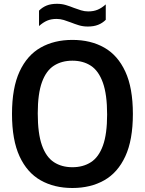

<svg xmlns="http://www.w3.org/2000/svg" viewBox="-20 -954 742 984"><path d="M351 9.5Q258 9.5 188.5 -29.8Q119 -69 80.2 -152.8Q41.5 -236.5 41.5 -370Q41.5 -503.5 80.2 -587.2Q119 -671 188.5 -710.2Q258 -749.5 351 -749.5Q444.5 -749.5 514 -710.2Q583.5 -671 622.2 -587.2Q661 -503.5 661 -370Q661 -236.5 622.2 -152.8Q583.5 -69 513.8 -29.8Q444 9.5 351 9.5ZM351 -97Q406 -97 446 -122.8Q486 -148.5 507.5 -207.8Q529 -267 529 -367Q529 -470 507.2 -530.5Q485.5 -591 445.8 -617Q406 -643 351 -643Q296.5 -643 256.5 -617.5Q216.5 -592 195 -532.8Q173.5 -473.5 173.5 -373Q173.5 -269.5 195 -209.2Q216.5 -149 256.2 -123Q296 -97 351 -97ZM430 -818Q405.5 -818 384.2 -824.5Q363 -831 343 -839Q325 -846 307 -851.5Q289 -857 270 -857Q242 -857 221.2 -848Q200.5 -839 180 -820.5V-899.5Q197.5 -917 219.5 -925.8Q241.5 -934.5 272 -934.5Q296.5 -934.5 318 -928Q339.5 -921.5 359 -913.5Q377 -907 395 -901.2Q413 -895.5 432 -895.5Q460 -895.5 481 -904.5Q502 -913.5 522 -931.5V-852.5Q505 -835.5 482.8 -826.8Q460.5 -818 430 -818Z"/></svg>

Font: Encode Sans SC SemiCondensed SemiBold
Style: Regular
Weight: 600
Width: 4
Designer: Multiple Designers
Foundry: Impallari Type
Version: Version 3.002